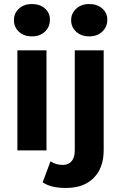

<svg xmlns="http://www.w3.org/2000/svg" viewBox="-20 -744 599 950"><path d="M66 -495H210V0H66ZM227 -647Q227 -611 202.5 -587.5Q178 -564 138 -564Q98 -564 73.5 -587Q49 -610 49 -644Q49 -678 73.5 -701Q98 -724 138 -724Q178 -724 202.5 -702Q227 -680 227 -647ZM191 158 230 54Q255 72 291 72Q318 72 334 54Q350 36 350 0V-495H493V-1Q493 86 444 136Q395 186 306 186Q231 186 191 158ZM511 -647Q511 -611 486 -587.5Q461 -564 421.5 -564Q382 -564 357 -587Q332 -610 332 -644Q332 -678 357 -701Q382 -724 421.5 -724Q461 -724 486 -702Q511 -680 511 -647Z"/></svg>

Font: Montserrat Ace
Style: Bold
Weight: 700
Designer: Julieta Ulanovsky
Foundry: Julieta Ulanovsky
Version: Version 1